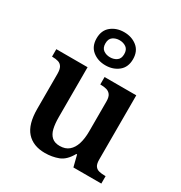

<svg xmlns="http://www.w3.org/2000/svg" viewBox="-189 -950 1034 1096"><g transform="rotate(30 327.5 -402.0)"><path d="M264 10Q186 10 143.5 -37.5Q101 -85 101 -187V-417Q101 -447 92 -462Q83 -477 66.5 -482Q50 -487 27 -487H25V-536H231V-207Q231 -163 238.5 -132Q246 -101 265 -84Q284 -67 317 -67Q354 -67 377 -86.5Q400 -106 411 -141Q422 -176 422 -223V-420Q422 -450 411.5 -464Q401 -478 384 -482.5Q367 -487 346 -487H343V-536H552V-113Q552 -84 561.5 -70.5Q571 -57 588 -53Q605 -49 625 -49H631V0H447L428 -75H423Q393 -21 352 -5.5Q311 10 264 10ZM313 -596Q263 -596 228 -624Q193 -652 193 -705Q193 -758 228 -786Q263 -814 313 -814Q363 -814 398 -786Q433 -758 433 -705Q433 -652 398 -624Q363 -596 313 -596ZM313 -649Q338 -649 356.5 -662Q375 -675 375 -705Q375 -735 356.5 -748Q338 -761 313 -761Q288 -761 269.5 -748Q251 -735 251 -705Q251 -675 269.5 -662Q288 -649 313 -649Z"/></g></svg>

Font: Noto Serif Bengali SemiBold
Style: Regular
Weight: 600
Version: Version 2.003